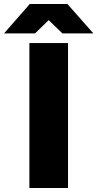

<svg xmlns="http://www.w3.org/2000/svg" viewBox="-92 -934 484 954"><path d="M54 0H246V-720H54ZM-72 -768H82L150 -834L218 -768H372L243 -914H56Z"/></svg>

Font: Aspekta 850
Style: Regular
Weight: 850
Designer: Ivo Dolenc
Version: Version 2.000